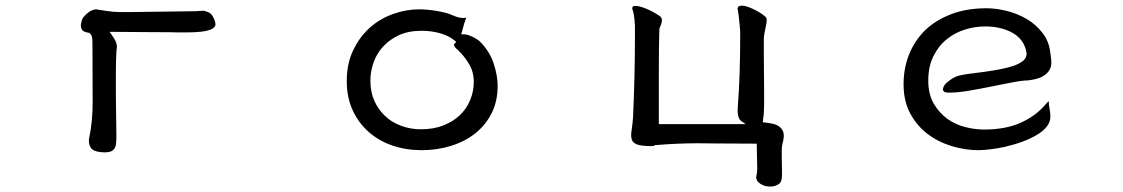

<svg xmlns="http://www.w3.org/2000/svg" viewBox="-20 -497 4040 691"><path d="M312 -358.9Q312.5 -355 312.7 -342.5Q313 -330.1 313 -272.9Q313 -215.8 313.2 -175.8Q313.5 -135.7 313.5 -132.8Q313.5 -58.6 301.3 -2.4Q299.8 3.9 299.8 9.3Q299.8 24.4 307.6 36.1Q313.5 43.9 328.1 47.9Q340.3 51.3 356.7 51.3Q373 51.3 381.3 46.9Q389.2 42.5 393.1 35.6Q397 28.3 397.9 18.1Q398.9 6.3 398.9 -8.3Q398.9 -39.1 397.9 -80.6Q397 -122.1 397 -160.2V-231.9Q397 -274.4 398.9 -311.5Q398.9 -314.5 399.9 -320.1Q400.9 -325.7 400.9 -327.1Q400.9 -335 398.2 -343.5Q395.5 -352.1 382.8 -370.6L374.5 -382.3H388.7Q424.8 -382.3 461.9 -381.8Q499 -381.3 533.7 -381.3Q568.4 -381.3 588.9 -381.1Q609.4 -380.9 618.7 -380.4Q637.2 -380.4 651.6 -380.4Q666 -380.4 677.7 -380.9Q735.4 -383.3 750.5 -398.4Q755.4 -403.3 755.4 -408.7Q755.4 -418 750 -429.7Q741.7 -449.2 729 -453.6Q717.3 -457.5 713.4 -458.5Q706.1 -458.5 696.5 -457.5Q687 -456.5 672.9 -456.5L451.2 -453.6H412.1Q388.2 -453.6 364.3 -457.5Q341.8 -461.4 325.7 -463.4Q312 -463.4 295.4 -450.2Q287.6 -443.8 281 -435.8Q274.4 -427.7 272.9 -417Q271 -411.1 271 -405Q271 -398.9 273.9 -392.1Q278.3 -381.8 298.3 -379.4Q309.6 -376.5 312 -358.9Z M1488.3 -463.4Q1441.9 -463.4 1395 -446.8Q1339.8 -427.2 1300.3 -387.2Q1271 -357.9 1251.5 -316.9Q1228 -269 1228 -205.1Q1228 -146 1249.3 -100.1Q1270.5 -54.2 1307.1 -22Q1343.8 10.3 1392.6 26.9Q1441.4 43.5 1497.6 43.5Q1553.7 43.5 1603.5 27.8Q1706.1 -4.4 1749.5 -89.8Q1771 -132.8 1771 -188.5Q1771 -224.6 1756.8 -268.1Q1742.7 -311.5 1708.5 -346.2Q1707 -348.1 1703.1 -351.1Q1699.2 -354 1696.8 -355.5Q1684.6 -363.8 1667.5 -370.1Q1657.7 -373.5 1649.4 -373.5H1640.1Q1647.5 -402.3 1650.4 -411.6Q1655.8 -425.8 1657.7 -432.6L1657.2 -433.6Q1656.7 -433.6 1655.8 -433.6Q1652.8 -432.1 1647.9 -432.1Q1643.1 -432.1 1635.7 -433.3Q1628.4 -434.6 1621.6 -437Q1614.7 -439.5 1608.6 -442.1Q1602.5 -444.8 1599.1 -446Q1595.7 -447.3 1592 -448.5Q1588.4 -449.7 1584.5 -450.7Q1580.6 -451.7 1576.4 -452.6Q1572.3 -453.6 1567.9 -454.6Q1559.1 -456.5 1549.8 -458Q1516.1 -463.4 1488.3 -463.4ZM1495.1 -31.7Q1458.5 -31.7 1425.8 -43.5Q1389.2 -56.2 1362.3 -83Q1340.8 -104.5 1327.6 -133.3Q1313 -165.5 1313 -207Q1313 -238.3 1323.7 -270Q1335.9 -306.6 1364.3 -335Q1385.3 -356 1415 -370.1Q1449.7 -386.2 1498 -386.2Q1531.2 -386.2 1562.7 -377.7Q1594.2 -369.1 1615.7 -351.6L1622.1 -346.2L1616.7 -340.3Q1613.8 -337.4 1613.8 -335.9Q1613.8 -333 1616.5 -329.1Q1619.1 -325.2 1620.6 -323.7Q1622.1 -322.3 1622.6 -321.8Q1623.5 -321.3 1625.5 -319.3Q1629.9 -315.9 1632.3 -312.5Q1651.4 -294.4 1668.2 -266.4Q1685.1 -238.3 1685.1 -202.1Q1685.1 -185.5 1681.9 -169.2Q1678.7 -152.8 1672.4 -137.7Q1659.7 -106 1635 -82.5Q1610.4 -59.1 1575 -45.4Q1539.6 -31.7 1495.1 -31.7Z M2644 -376Q2644 -222.7 2635.3 -112.8Q2634.8 -106 2634.8 -97.2Q2634.8 -78.6 2642.1 -66.9Q2643.6 -64.5 2645 -63.5L2663.6 -50.3H2351.1V-228.5Q2351.1 -333 2352.5 -370.1Q2353 -381.8 2353 -387.7Q2353 -393.6 2353.8 -396Q2354.5 -398.4 2356.4 -402.1Q2358.4 -405.8 2359.9 -410.6Q2362.3 -419.9 2362.3 -425.3Q2362.3 -429.2 2360.4 -432.6L2358.9 -434.1V-435.1Q2353.5 -440.9 2332 -453.1Q2319.3 -460 2304.2 -466.3Q2281.2 -475.6 2267.6 -475.6Q2259.8 -475.6 2257.6 -473.4Q2255.4 -471.2 2255.4 -465.8Q2255.4 -463.9 2256.8 -460.9Q2259.8 -455.1 2262.7 -433.6Q2264.2 -422.4 2265.1 -403.3V-358.4Q2265.1 -225.6 2258.3 -74.7Q2256.8 -51.8 2252.9 -26.9Q2251.5 -18.1 2251.5 -10Q2251.5 -2 2253.4 4.4Q2255.4 10.7 2259.5 14.9Q2263.7 19 2270.5 22Q2285.6 28.8 2324.2 28.8Q2333 28.8 2335.4 26.9L2337.4 25.4Q2418 18.6 2492.2 18.6Q2506.3 18.6 2556.9 19.3Q2607.4 20 2696.3 20H2703.6V27.3Q2703.6 36.6 2704.3 64Q2705.1 91.3 2705.1 99.1Q2705.1 106.9 2705.1 114.3Q2704.6 128.9 2701.7 138.7Q2701.2 139.2 2701.2 141.1Q2701.2 143.1 2702.6 147.9Q2704.1 153.3 2710 159.2Q2715.8 165 2725.6 169.4Q2735.8 174.3 2753.9 174.3Q2769.5 174.3 2782.7 165.5Q2794.4 158.2 2794.4 133.8V115.2Q2794.4 103.5 2793.9 90.3Q2793.5 77.1 2793.5 64.5V43Q2793.5 31.2 2796.1 20.3Q2798.8 9.3 2799.3 6.8V6.3Q2800.8 -2 2800.8 -8.3Q2800.8 -19.5 2796.9 -26.9Q2790.5 -38.6 2780.3 -44.4Q2769 -50.8 2755.9 -52.7Q2742.2 -55.2 2725.1 -57.1Q2728 -76.2 2728.5 -84.5Q2730 -102.1 2730 -127V-172.9Q2730 -200.2 2729.5 -231Q2729 -261.7 2729 -293.9V-355.5Q2729 -366.2 2731.4 -378.4Q2737.8 -407.7 2738.3 -412.6Q2739.3 -419.4 2739.3 -424.6Q2739.3 -429.7 2737.8 -433.1Q2736.3 -435.5 2728.5 -441.9Q2720.7 -448.2 2708.3 -455.3Q2695.8 -462.4 2685.5 -466.8Q2663.6 -476.6 2650.4 -476.6Q2639.6 -476.6 2636.2 -471.7Q2635.3 -469.7 2634.3 -466.8Q2636.7 -456.1 2639.4 -432.9Q2642.1 -409.7 2642.6 -400.4Q2644 -385.3 2644 -376Z M3530.3 -467.3Q3458.5 -467.3 3402.8 -445.8Q3345.2 -423.8 3306.6 -385.3Q3270.5 -348.6 3251.2 -299.6Q3231.9 -250.5 3231.9 -194.3Q3231.9 -133.8 3255.4 -89.4Q3279.3 -44.9 3317.4 -15.6Q3356 13.7 3404.5 28.6Q3453.1 43.5 3502 43.5Q3520 43.5 3546.9 40Q3573.7 36.6 3595.7 31.7Q3668.5 14.6 3711.9 -11.7Q3734.4 -24.9 3747.3 -41.5Q3760.3 -58.1 3760.3 -77.1Q3760.3 -92.8 3757.3 -105.7Q3754.4 -118.7 3754.4 -132.8Q3751 -130.4 3743.7 -122.1Q3708.5 -80.1 3653.8 -55.4Q3599.1 -30.8 3521.5 -30.8Q3490.2 -30.8 3455.1 -39.3Q3419.9 -47.9 3390.1 -68.8Q3360.8 -89.8 3340.8 -123.5Q3320.8 -157.2 3320.8 -207.5Q3320.8 -257.8 3339.6 -295.4Q3358.4 -333 3388.2 -356.4Q3417.5 -379.9 3453.9 -390.9Q3490.2 -401.9 3525.4 -401.9Q3579.6 -401.9 3620.1 -380.9Q3641.6 -370.1 3655.8 -351.6Q3670.4 -332.5 3674.3 -307.6Q3674.8 -305.2 3674.8 -302.7Q3674.8 -300.3 3673.8 -296.9Q3671.9 -286.1 3661.1 -277.3Q3647.9 -267.1 3627 -259.8Q3590.8 -248 3528.8 -239.3Q3503.9 -235.8 3487.8 -233.9Q3439.9 -228.5 3422.9 -222.2Q3419.4 -220.7 3416.5 -219.2Q3401.9 -212.4 3384.3 -196.8Q3373.5 -185.5 3373.5 -172.9L3377.4 -167.5Q3380.9 -163.6 3397 -163.6Q3426.3 -163.6 3466.3 -170.4Q3506.3 -177.2 3547.4 -185.5Q3588.4 -193.8 3615.2 -199Q3642.1 -204.1 3655.5 -205.8Q3668.9 -207.5 3678.2 -207.5Q3712.9 -211.4 3731 -221.2Q3748.5 -231 3756.1 -243.7Q3763.7 -256.3 3763.7 -270Q3763.7 -285.2 3760.3 -305.7Q3755.9 -347.7 3732.4 -377.9Q3709 -408.7 3675.3 -428.5Q3641.6 -448.2 3603 -457.8Q3564.5 -467.3 3530.3 -467.3Z"/></svg>

Font: Bakudai
Style: ExtraLight
Weight: 200
Version: Version 1.48